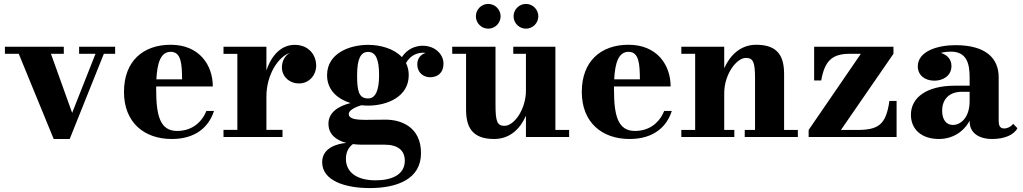

<svg xmlns="http://www.w3.org/2000/svg" viewBox="-20 -698 5213 978"><path d="M347.5 -123 239.5 -424H305V-460H5V-424H75.5L253.5 10H335L509 -424H566.5V-460H383V-424H466.5Z M1070 -133H1031.5C1006.5 -72.5 956 -31 882 -31C795 -31 775.5 -110 775.5 -242C775.5 -247.5 775.5 -252.5 775.5 -257.5H1064C1064 -366.5 995.5 -470 849.5 -470C708.5 -470 611.5 -386 611.5 -230C611.5 -74 714.5 10 855 10C976 10 1044 -51 1070 -133ZM849.5 -434C904.5 -434 906.5 -369 907.5 -294H776.5C781 -379 799 -434 849.5 -434Z M1118.5 -36.5V0H1419V-36.5H1337V-206C1337 -320 1399.5 -409.5 1455.5 -428.5C1430.5 -413.5 1416 -386.5 1416 -354.5C1416 -309.5 1452.5 -273 1503.5 -273C1554.5 -273 1590.5 -315 1590.5 -364C1590.5 -416 1554.5 -469.5 1481 -469.5C1411 -469.5 1362.5 -414.5 1337 -339.5V-460H1118.5V-423.5H1189V-36.5Z M1653 -68C1653 -17.5 1687 15 1744 30C1695.5 34 1621 56 1621 128C1621 222.5 1738 260 1863 260C2001 260 2124.5 215.5 2124.5 82C2124.5 -53.5 2020 -88.5 1945 -88.5C1916.5 -88.5 1880 -87.5 1845 -87.5C1790.5 -87.5 1756.5 -92.5 1756.5 -118C1756.5 -135.5 1789 -153 1821.5 -162C1832.5 -160.5 1844 -160 1855 -160C1951 -160 2062 -204.5 2062 -315C2062 -338.5 2057 -359.5 2048 -377C2072.5 -420 2110 -429.5 2135.5 -429.5C2140 -429.5 2144.5 -429 2148.5 -428.5C2125 -421.5 2105.5 -402.5 2105.5 -370C2105.5 -328 2137 -304.5 2171 -304.5C2205 -304.5 2239 -323 2239 -374.5C2239 -418.5 2199.5 -465 2132.5 -465C2098 -465 2055 -450 2027 -407C1987 -450.5 1917.5 -469.5 1855 -469.5C1759 -469.5 1646 -425.5 1646 -315C1646 -238.5 1700 -193.5 1765.5 -173C1703.5 -158 1653 -125 1653 -68ZM1799 -315C1799 -398 1817 -433.5 1855 -433.5C1893 -433.5 1911 -398 1911 -315C1911 -238 1893 -196.5 1855 -196.5C1806 -196.5 1799 -238 1799 -315ZM1742 111.5C1742 75 1756.5 51.5 1777.5 36C1792.5 38 1808.5 39 1825.5 39H1940C2005 39 2042 67 2042 120.5C2042 192.5 1975 220.5 1893 220.5C1795.5 220.5 1742 178 1742 111.5Z M2596 -615C2596 -580.5 2624.5 -552 2659 -552C2694 -552 2722 -580.5 2722 -615C2722 -649.5 2694 -678 2659 -678C2624.5 -678 2596 -649.5 2596 -615ZM2404 -615C2404 -580.5 2432 -552 2467 -552C2501.5 -552 2530 -580.5 2530 -615C2530 -649.5 2501.5 -678 2467 -678C2432 -678 2404 -649.5 2404 -615ZM2504 -460H2283.5V-424H2354V-141C2354 -54 2382 10 2497 10C2579.5 10 2631 -44.5 2659 -108.5V0H2879V-36H2809V-460H2594.5V-424H2659V-236.5C2659 -141.5 2599 -57 2550 -57C2512 -57 2504 -80.5 2504 -164.5Z M3402 -133H3363.5C3338.5 -72.5 3288 -31 3214 -31C3127 -31 3107.5 -110 3107.5 -242C3107.5 -247.5 3107.5 -252.5 3107.5 -257.5H3396C3396 -366.5 3327.5 -470 3181.5 -470C3040.5 -470 2943.5 -386 2943.5 -230C2943.5 -74 3046.5 10 3187 10C3308 10 3376 -51 3402 -133ZM3181.5 -434C3236.5 -434 3238.5 -369 3239.5 -294H3108.5C3113 -379 3131 -434 3181.5 -434Z M3450.5 -36V0H3720.5V-36H3669V-223.5C3669 -318.5 3731 -403 3779.5 -403C3818 -403 3826 -379.5 3826 -295.5V-36H3773.5V0H4044V-36H3974V-320C3974 -407 3946 -470 3832 -470C3750.5 -470 3698 -415 3669 -350.5V-460H3450.5V-424H3521V-36Z M4309 -424H4365L4099 -36V0H4547V-184H4510.5C4492.5 -60 4454 -36 4341.5 -36H4263.5L4531 -424V-460H4127V-288H4163C4181 -389 4219 -424 4309 -424Z M4844 -261.5C4702 -261.5 4620 -202.5 4620 -113.5C4620 -37.5 4676 10 4762.5 10C4831 10 4888.5 -25.5 4919 -83.5V-80C4919 -21 4966 10 5034 10C5096 10 5144.5 -10.5 5162.5 -45L5140.5 -67.5C5130.5 -52 5109.5 -43.5 5096 -43.5C5071.5 -43.5 5067 -61 5067 -84V-304.5C5067 -400.5 5002.5 -468 4847 -468C4756 -468 4655 -437 4655 -360C4655 -315 4691 -287 4739.5 -287C4785 -287 4826.5 -313 4826.5 -362C4826.5 -396.5 4803.5 -419.5 4772 -428.5C4789.5 -433 4808 -435 4823 -435C4903 -435 4919 -376.5 4919 -304.5V-261.5ZM4834.5 -61.5C4800 -61.5 4779 -88 4779 -135C4779 -183.5 4807 -230.5 4880 -230.5H4919V-182.5C4919 -97 4871.5 -61.5 4834.5 -61.5Z"/></svg>

Font: Bodoni* 06
Style: Bold
Weight: 700
Version: Version 2.2